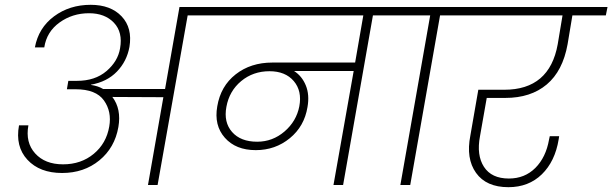

<svg xmlns="http://www.w3.org/2000/svg" viewBox="-20 -769 2545 798"><path d="M300 -433Q375 -433 422.5 -473.5Q470 -514 479 -568Q491 -635 453.5 -674.5Q416 -714 350 -714Q281 -714 227.5 -675.5Q174 -637 164 -572H125Q140 -653 204.5 -701Q269 -749 357 -749Q440 -749 485.5 -701Q531 -653 518 -574Q507 -514 466 -471.5Q425 -429 358 -417V-416Q387 -412 409 -399H666L726 -740H917L911 -705H760L635 0H595L659 -365L447 -366Q485 -316 472 -241Q457 -155 393 -102.5Q329 -50 238 -50Q145 -50 94 -105Q43 -160 59 -248H98Q85 -177 126 -131.5Q167 -86 242 -86Q317 -86 369.5 -129.5Q422 -173 434 -243Q445 -305 412 -351.5Q379 -398 294 -398H258L264 -433Z M1049 -180Q1113 -180 1162.5 -222.5Q1212 -265 1224 -327Q1236 -391 1201 -432Q1166 -473 1100 -473Q1032 -473 982.5 -432Q933 -391 921 -325Q909 -261 944.5 -220.5Q980 -180 1049 -180ZM847 -705 853 -740H1687L1681 -705H1530L1406 0H1366L1450 -474H1202Q1235 -453 1251 -414Q1267 -375 1258 -324Q1245 -244 1184.5 -194.5Q1124 -145 1043 -145Q960 -145 914.5 -196.5Q869 -248 883 -327Q897 -411 959.5 -460Q1022 -509 1112 -509H1456L1490 -705Z M1644 0 1768 -705H1617L1623 -740H1966L1960 -705H1809L1685 0Z M1897 -705 1903 -740H2505L2498 -705H2359L2339 -585Q2319 -474 2252.5 -418Q2186 -362 2080 -362H2003L1975 -203Q1960 -124 1991.5 -75.5Q2023 -27 2095 -27Q2161 -27 2205 -71Q2249 -115 2262 -189L2265 -203H2304Q2302 -193 2302 -190Q2287 -98 2232 -44.5Q2177 9 2093 9Q2001 9 1958.5 -50.5Q1916 -110 1935 -206L1968 -396H2076Q2264 -396 2298 -585L2318 -705Z"/></svg>

Font: Poppins ExtraLight
Style: Italic
Weight: 275
Italic angle: -10°
Designer: Ninad Kale (Devanagari), Jonny Pinhorn (Latin)
Foundry: Indian Type Foundry
Version: Version 3.200;PS 1.000;hotconv 16.6.54;makeotf.lib2.5.65590